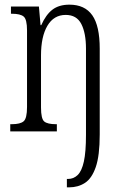

<svg xmlns="http://www.w3.org/2000/svg" viewBox="-20 -564 525 824"><path d="M267 240V204H272Q296 204 313.5 187Q331 170 340 129Q349 88 349 15V-355Q349 -422 329 -461Q309 -500 262 -500Q211 -500 183.5 -453.5Q156 -407 156 -326V-103Q156 -54 170 -42.5Q184 -31 220 -31H224V0H24V-31H31Q67 -31 81.5 -43.5Q96 -56 96 -105V-433Q96 -481 81.5 -493Q67 -505 31 -505H27V-536H147L154 -456H157Q177 -501 205 -522.5Q233 -544 278 -544Q344 -544 376 -498.5Q408 -453 408 -355V13Q408 104 391 153Q374 202 344.5 221Q315 240 277 240Z"/></svg>

Font: Noto Serif Ethiopic ExtraCondensed Light
Style: Regular
Weight: 300
Width: 2
Designer: Monotype Design Team
Foundry: Monotype Imaging Inc.
Version: Version 2.102; ttfautohint (v1.8.4.7-5d5b)